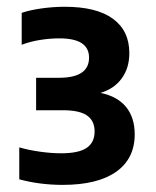

<svg xmlns="http://www.w3.org/2000/svg" viewBox="-20 -458 449 553"><path d="M368 -71Q368 -1 314.5 36.8Q261 74.5 160.5 74.5Q95 74.5 35.5 58.5V-33.5Q63.5 -25.5 95.8 -21Q128 -16.5 156 -16.5Q206.5 -16.5 229.5 -32Q252.5 -47.5 252.5 -79.5Q252.5 -110 230.8 -125.2Q209 -140.5 161 -140.5H84V-234H150Q236.5 -234 236.5 -292Q236.5 -319.5 215.5 -333.5Q194.5 -347.5 150.5 -347.5Q123.5 -347.5 94.5 -342.8Q65.5 -338 42.5 -329V-421Q66 -429 100 -433.8Q134 -438.5 166.5 -438.5Q258 -438.5 305.2 -404Q352.5 -369.5 352.5 -305Q352.5 -262 330.5 -232Q308.5 -202 269.5 -190.5Q318 -180.5 343 -150Q368 -119.5 368 -71Z"/></svg>

Font: Encode Sans Semi Condensed
Style: Bold
Weight: 700
Width: 4
Designer: Multiple Designers
Foundry: Impallari Type
Version: Version 2.000